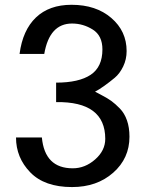

<svg xmlns="http://www.w3.org/2000/svg" viewBox="-20 -756 599 790"><path d="M512.7 -193.4C512.7 -218.8 509.3 -241.2 502.4 -260.7C495.6 -280.3 485.8 -296.5 473.1 -309.6C460.4 -322.6 448.9 -332.8 438.5 -340.3C428.1 -347.8 415.4 -355.5 400.4 -363.3C385.4 -371.1 375.7 -376.3 371.1 -378.9C381.5 -384.1 394.2 -392.1 409.2 -402.8C424.2 -413.6 438.5 -424.6 452.1 -436C465.8 -447.4 477.4 -462.9 486.8 -482.4C496.3 -502 501 -523.1 501 -545.9C501 -600.6 480 -646 438 -682.1C396 -718.3 341.5 -736.3 274.4 -736.3C213.2 -736.3 164.4 -718.9 127.9 -684.1C91.5 -649.3 69 -599.3 60.5 -534.2H162.1C176.4 -617.5 214.5 -659.2 276.4 -659.2C307 -659.2 335.4 -650.9 361.8 -634.3C388.2 -617.7 401.4 -590.5 401.4 -552.7C401.4 -504.6 385.3 -469.7 353 -448.2C320.8 -426.8 273.4 -416 210.9 -416V-335.9C345.7 -337.9 413.1 -287.4 413.1 -184.6C413.1 -152.7 399.3 -124.5 371.6 -100.1C343.9 -75.7 313.2 -63.5 279.3 -63.5C202.5 -63.5 160.2 -105.8 152.3 -190.4H45.9C45.9 -135.1 65.4 -87.2 104.5 -46.9C143.6 -6.5 200.8 13.7 276.4 13.7C344.7 13.7 401.2 -6 445.8 -45.4C490.4 -84.8 512.7 -134.1 512.7 -193.4Z"/></svg>

Font: FreeUniversal
Style: Regular
Weight: 400
Version: Version 1.001